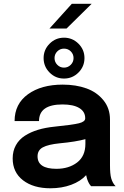

<svg xmlns="http://www.w3.org/2000/svg" viewBox="-20 -990 661 1021"><path d="M243.2 -838.4 361.8 -969.7H467.3L334 -838.4ZM211.9 -681.2Q211.9 -725.6 243.7 -757.6Q275.4 -789.6 320.3 -789.6Q365.2 -789.6 397.2 -757.8Q429.2 -726.1 429.2 -681.2Q429.2 -636.2 397.2 -604.2Q365.2 -572.3 320.3 -572.3Q275.4 -572.3 243.7 -604.2Q211.9 -636.2 211.9 -681.2ZM320.3 -731.4Q299.3 -731.4 284.7 -716.8Q270 -702.1 270 -681.2Q270 -660.2 284.7 -645.3Q299.3 -630.4 320.3 -630.4Q341.3 -630.4 356.2 -645.3Q371.1 -660.2 371.1 -681.2Q371.1 -702.1 356.4 -716.8Q341.8 -731.4 320.3 -731.4ZM248 11.2Q157.7 11.2 102.5 -31.2Q47.4 -73.7 47.4 -147.5Q47.4 -187 64.5 -217.8Q81.5 -248.5 112.5 -268.3Q143.6 -288.1 182.4 -299.8Q221.2 -311.5 269.5 -316.4Q366.7 -326.2 399.9 -334.5Q433.1 -342.8 433.1 -360.4V-361.3Q433.1 -396.5 401.6 -415.5Q370.1 -434.6 312.5 -434.6Q187.5 -434.6 187.5 -346.2H57.6Q57.6 -437.5 128.7 -488.8Q199.7 -540 313.5 -540Q383.8 -540 439.5 -520Q495.1 -500 530 -457Q564.9 -414.1 564.9 -354V-111.8Q564.9 -64.9 571.3 -42Q578.6 -16.1 594.7 0H464.4Q452.1 -12.2 443.4 -37.6Q440.9 -44.9 438 -58.6Q408.7 -25.9 358.6 -7.3Q308.6 11.2 248 11.2ZM279.8 -92.3Q346.2 -92.3 390.1 -126Q434.1 -159.7 434.1 -225.1V-250Q381.8 -235.8 297.9 -228Q235.8 -221.7 207.8 -206.5Q179.7 -191.4 179.7 -158.7Q179.7 -92.3 279.8 -92.3Z"/></svg>

Font: Epilogue SemiBold
Style: Regular
Weight: 600
Designer: Tyler Finck
Foundry: Etcetera Type Co
Version: Version 2.112